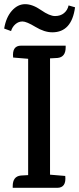

<svg xmlns="http://www.w3.org/2000/svg" viewBox="-20 -901 380 921"><path d="M231 -746Q193 -746 150 -772Q107 -798 88 -798Q69 -798 54 -785Q39 -772 33 -752L0 -764Q9 -818 37 -849.5Q65 -881 100.5 -881Q136 -881 177 -852.5Q218 -824 244 -824Q270 -824 287 -838Q304 -852 309 -875L340 -866Q324 -746 231 -746ZM220 -63H221L293 -57Q299 0 254 0H41V-8Q41 -55 80 -59L115 -61V-619L43 -625Q37 -682 81 -682H295V-674Q295 -627 256 -623L220 -621Z"/></svg>

Font: Karma SemiBold
Style: Regular
Weight: 600
Designer: Joana Correia
Foundry: Indian Type Foundry
Version: Version 1.202;PS 1.0;hotconv 1.0.78;makeotf.lib2.5.61930; tt